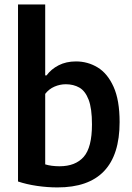

<svg xmlns="http://www.w3.org/2000/svg" viewBox="-20 -828 590 858"><path d="M236.5 9.5Q192.5 9.5 145.8 2.8Q99 -4 60.5 -17V-808H182V-491H188Q208.5 -519 242 -536.2Q275.5 -553.5 319.5 -553.5Q372 -553.5 416.2 -526.8Q460.5 -500 487.5 -440.2Q514.5 -380.5 514.5 -282.5Q514.5 10 236.5 9.5ZM246 -85Q317 -85 354 -127Q391 -169 391 -272Q391 -343.5 376 -382.5Q361 -421.5 334.8 -436.5Q308.5 -451.5 274 -451.5Q248 -451.5 223.2 -440.8Q198.5 -430 182 -408.5V-93.5Q194.5 -89.5 211.5 -87.2Q228.5 -85 246 -85Z"/></svg>

Font: Encode Sans Semi Condensed SemiBold
Style: Regular
Weight: 600
Width: 4
Designer: Multiple Designers
Foundry: Impallari Type
Version: Version 3.000; ttfautohint (v1.8.3) -l 8 -r 50 -G 200 -x 14 